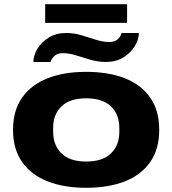

<svg xmlns="http://www.w3.org/2000/svg" viewBox="-20 -882 821 914"><path d="M195 -773V-862H585V-773ZM139 -587Q139 -618 158 -649.5Q177 -681 212 -703Q247 -725 295 -725Q333 -725 368.5 -714Q404 -703 437.5 -692.5Q471 -682 502 -682Q525 -682 539.5 -694.5Q554 -707 559 -725H641Q641 -694 621.5 -662Q602 -630 567 -608.5Q532 -587 485 -587Q447 -587 411 -597.5Q375 -608 341.5 -618.5Q308 -629 278 -629Q254 -629 240 -616.5Q226 -604 220 -587ZM390 12Q285 12 207 -18.5Q129 -49 85.5 -110.5Q42 -172 42 -264Q42 -356 85.5 -417.5Q129 -479 207 -509.5Q285 -540 390 -540Q496 -540 574 -509.5Q652 -479 695 -417.5Q738 -356 738 -264Q738 -172 695 -110.5Q652 -49 574 -18.5Q496 12 390 12ZM390 -113Q469 -113 508.5 -152Q548 -191 548 -254V-274Q548 -337 508.5 -375.5Q469 -414 390 -414Q312 -414 272.5 -375.5Q233 -337 233 -274V-254Q233 -191 272.5 -152Q312 -113 390 -113Z"/></svg>

Font: Archivo Expanded ExtraBold
Style: Regular
Weight: 800
Width: 7
Designer: Hector Gatti
Foundry: Omnibus-Type
Version: Version 2.001; ttfautohint (v1.8.3)